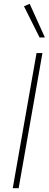

<svg xmlns="http://www.w3.org/2000/svg" viewBox="-20 -989 256 1009"><path d="M47 0 172 -710H203L78 0ZM188 -792 106 -956 136 -969 216 -792Z"/></svg>

Font: Livvic Thin
Style: Italic
Weight: 250
Italic angle: -10°
Designer: Jacques Le Bailly, Baron von Fonthausen
Version: Version 1.001; ttfautohint (v1.8.2)